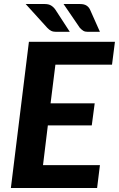

<svg xmlns="http://www.w3.org/2000/svg" viewBox="-20 -933 590 953"><path d="M34 0ZM536 -612H255L231 -420H450L435.5 -310.5H217.5L193.5 -113.5H476L462 0H34L123.5 -725.5H550.5ZM377.5 -913Q397.5 -913 409.2 -905.5Q421 -898 427 -885L476 -775H416Q402 -775 393.8 -780Q385.5 -785 376.5 -794.5L295.5 -913ZM202.5 -913Q222 -913 234.2 -905.2Q246.5 -897.5 255 -885L326.5 -775H258.5Q244 -775 234.2 -779.8Q224.5 -784.5 215 -794.5L107.5 -913Z"/></svg>

Font: Lato Heavy
Style: Italic
Weight: 800
Italic angle: -7°
Designer: Lukasz Dziedzic
Foundry: tyPoland Lukasz Dziedzic
Version: Version 2.007; 2014-02-27